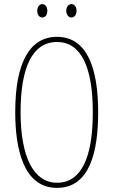

<svg xmlns="http://www.w3.org/2000/svg" viewBox="-20 -903 551 933"><path d="M161 -850C161 -833 170 -818 186 -818C200 -818 210 -831 210 -850C210 -869 200 -883 186 -883C170 -883 161 -867 161 -850ZM302 -851C302 -833 312 -818 327 -818C342 -818 352 -832 352 -851C352 -870 341 -883 327 -883C312 -883 302 -868 302 -851ZM457 -358C457 -570 404 -724 257 -724C126 -724 54 -602 54 -358C54 -173 97 10 257 10C416 10 457 -165 457 -358ZM80 -358C80 -574 137 -699 257 -699C374 -699 431 -577 431 -358C431 -135 374 -15 257 -15C143 -15 80 -141 80 -358Z"/></svg>

Font: Noto Sans Armenian ExtraCondensed Thin
Style: Regular
Weight: 100
Width: 2
Designer: Monotype Design Team
Foundry: Monotype Imaging Inc.
Version: Version 2.008